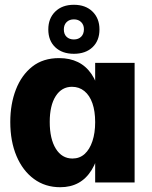

<svg xmlns="http://www.w3.org/2000/svg" viewBox="-20 -763 636 803"><path d="M232 20Q169 20 122 -14.5Q75 -49 49 -110.5Q23 -172 23 -253Q23 -328 46.5 -388.5Q70 -449 115 -484.5Q160 -520 227 -520Q317 -520 362.5 -453.5Q408 -387 408 -256Q408 -125 363.5 -52.5Q319 20 232 20ZM283 -100Q313 -100 334 -119Q355 -138 366.5 -172.5Q378 -207 378 -252Q378 -298 366.5 -331Q355 -364 333 -382Q311 -400 281 -400Q238 -400 213 -361Q188 -322 188 -253Q188 -182 213.5 -141Q239 -100 283 -100ZM378 0V-500H543V0ZM289 -538Q240 -538 211 -565.5Q182 -593 182 -640Q182 -686 211 -714.5Q240 -743 289 -743Q338 -743 367 -714.5Q396 -686 396 -640Q396 -593 367 -565.5Q338 -538 289 -538ZM289 -598Q308 -598 319.5 -609.5Q331 -621 331 -641Q331 -659 319.5 -670.5Q308 -682 289 -682Q270 -682 258.5 -670.5Q247 -659 247 -640Q247 -620 258.5 -609Q270 -598 289 -598Z"/></svg>

Font: Moderustic
Style: Bold
Weight: 700
Designer: Tural Alisoy
Foundry: TAFT Foundry
Version: Version 2.120